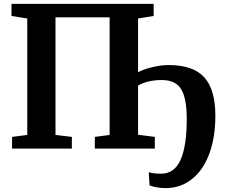

<svg xmlns="http://www.w3.org/2000/svg" viewBox="-20 -763 1158 986"><path d="M845 -429Q972 -429 1029 -366Q1086 -303 1086 -169Q1086 -58 1055 26Q1024 110 966 156.5Q908 203 830 203Q805 203 782 198.5Q759 194 748 189L744 121Q764 129 808 129Q875 129 907 58.5Q939 -12 939 -152Q939 -259 910 -305.5Q881 -352 811 -352Q739 -352 689 -324V-71L775 -60V0H467V-60L543 -70V-674H265V-70L349 -60V0H42V-60L120 -70V-668L39 -681V-743H769V-681L689 -668V-392Q711 -405 758 -417Q805 -429 845 -429Z"/></svg>

Font: Koeln Type Serif
Style: Bold
Weight: 700
Designer: Eben Sorkin
Foundry: Eben Sorkin
Version: Version 2.002